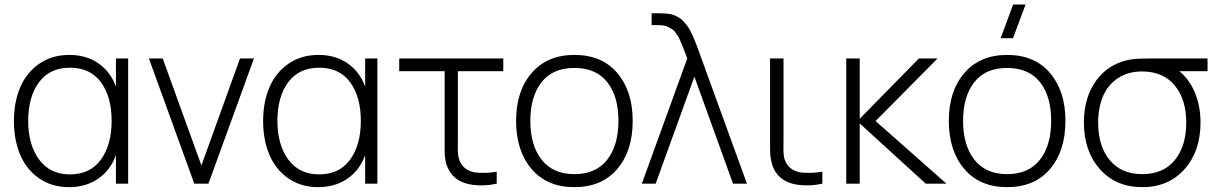

<svg xmlns="http://www.w3.org/2000/svg" viewBox="-20 -792 5248 828"><path d="M277.8 15.1Q203.6 15.1 148.9 -22.7Q94.2 -60.5 67.1 -124.5Q40 -188.5 40 -270Q40 -351.6 67.1 -415.3Q94.2 -479 149.2 -517.1Q204.1 -555.2 279.3 -555.2Q351.6 -555.2 404.1 -519Q456.5 -482.9 480 -418.5V-540H532.7V0H480V-122.6Q456.1 -57.6 403.1 -21.2Q350.1 15.1 277.8 15.1ZM101.6 -270.5Q101.6 -168.5 148.4 -104.2Q195.3 -40 281.7 -40Q369.1 -40 415.3 -103.8Q461.4 -167.5 461.4 -271Q461.4 -374.5 415.3 -437.3Q369.1 -500 282.2 -500Q194.3 -500 147.9 -437Q101.6 -374 101.6 -270.5Z M817.9 0 622.1 -540H681.6L848.6 -78.6L1015.1 -540H1075.2L878.9 0Z M1352.5 15.1Q1278.3 15.1 1223.6 -22.7Q1168.9 -60.5 1141.8 -124.5Q1114.7 -188.5 1114.7 -270Q1114.7 -351.6 1141.8 -415.3Q1168.9 -479 1223.9 -517.1Q1278.8 -555.2 1354 -555.2Q1426.3 -555.2 1478.8 -519Q1531.2 -482.9 1554.7 -418.5V-540H1607.4V0H1554.7V-122.6Q1530.8 -57.6 1477.8 -21.2Q1424.8 15.1 1352.5 15.1ZM1176.3 -270.5Q1176.3 -168.5 1223.1 -104.2Q1270 -40 1356.4 -40Q1443.8 -40 1490 -103.8Q1536.1 -167.5 1536.1 -271Q1536.1 -374.5 1490 -437.3Q1443.8 -500 1356.9 -500Q1269 -500 1222.7 -437Q1176.3 -374 1176.3 -270.5Z M2016.6 4.9Q1942.4 -5.4 1913.6 -63Q1909.7 -70.8 1906.7 -78.4Q1903.8 -85.9 1902.1 -95.7Q1900.4 -105.5 1899.4 -110.8Q1898.4 -116.2 1897.9 -129.4Q1897.5 -142.6 1897.5 -146.5Q1897.5 -150.4 1897.5 -167.2Q1897.5 -184.1 1897.5 -187.5V-484.9H1701.7V-540H2150.4V-484.9H1954.6V-188.5Q1954.6 -181.2 1954.3 -167.2Q1954.1 -153.3 1954.3 -147.9Q1954.6 -142.6 1955.1 -132.6Q1955.6 -122.6 1956.8 -116.9Q1958 -111.3 1960.2 -104.2Q1962.4 -97.2 1965.8 -90.8Q1985.4 -54.2 2032.7 -47.9Q2082 -43.9 2122.1 -51.8V0Q2068.8 12.2 2016.6 4.9Z M2457 -555.2Q2575.7 -555.2 2642.1 -477.1Q2708.5 -398.9 2708.5 -271Q2708.5 -141.1 2641.8 -63Q2575.2 15.1 2457 15.1Q2338.9 15.1 2272.2 -63.5Q2205.6 -142.1 2205.6 -271Q2205.6 -399.9 2272.9 -477.5Q2340.3 -555.2 2457 -555.2ZM2267.1 -271Q2267.1 -164.6 2316.2 -102.8Q2365.2 -41 2457 -41Q2549.8 -41 2598.4 -103Q2647 -165 2647 -271Q2647 -377.4 2598.4 -438.2Q2549.8 -499 2457 -499Q2363.3 -499 2315.2 -437.3Q2267.1 -375.5 2267.1 -271Z M2943.8 -540Q2940.9 -548.3 2935.1 -563Q2927.7 -582.5 2924.1 -591.6Q2920.4 -600.6 2914.1 -615.2Q2907.7 -629.9 2903.3 -636.7Q2898.9 -643.6 2891.8 -653.1Q2884.8 -662.6 2877.7 -666.7Q2870.6 -670.9 2861.1 -675.8Q2851.6 -680.7 2840.3 -682.1Q2829.1 -683.6 2815.4 -683.6H2790V-734.9H2821.3Q2852.5 -734.9 2874 -730.5Q2884.8 -728 2894.8 -723.1Q2904.8 -718.3 2912.8 -713.1Q2920.9 -708 2929 -698.5Q2937 -689 2942.6 -682.4Q2948.2 -675.8 2955.3 -662.1Q2962.4 -648.4 2966.1 -640.9Q2969.7 -633.3 2976.3 -616.7Q2982.9 -600.1 2985.8 -592.5Q2988.8 -585 2995.6 -565.9Q3002.4 -546.9 3004.9 -540L3201.2 0H3141.1L2974.6 -461.4L2807.6 0H2748Z M3420.9 4.9Q3346.2 -5.4 3317.4 -63Q3309.6 -79.1 3305.7 -99.1Q3301.8 -119.1 3301.3 -133.3Q3300.8 -147.5 3300.8 -176.8Q3300.8 -184.1 3300.8 -187.5V-540H3358.9V-188.5Q3358.9 -180.7 3358.6 -163.8Q3358.4 -147 3358.6 -140.9Q3358.9 -134.8 3359.9 -124Q3360.8 -113.3 3363.3 -106Q3365.7 -98.6 3369.6 -90.8Q3389.2 -54.2 3436.5 -47.9Q3485.4 -43.9 3526.4 -51.8V0Q3473.1 12.2 3420.9 4.9Z M3629.4 0V-540H3687.5V-279.8L3942.9 -540H4023.4L3755.9 -270L4061.5 0H3972.2L3687.5 -259.8V0Z M4323.2 -555.2Q4441.9 -555.2 4508.3 -477.1Q4574.7 -398.9 4574.7 -271Q4574.7 -141.1 4508.1 -63Q4441.4 15.1 4323.2 15.1Q4205.1 15.1 4138.4 -63.5Q4071.8 -142.1 4071.8 -271Q4071.8 -399.9 4139.2 -477.5Q4206.5 -555.2 4323.2 -555.2ZM4133.3 -271Q4133.3 -164.6 4182.4 -102.8Q4231.4 -41 4323.2 -41Q4416 -41 4464.6 -103Q4513.2 -165 4513.2 -271Q4513.2 -377.4 4464.6 -438.2Q4416 -499 4323.2 -499Q4229.5 -499 4181.4 -437.3Q4133.3 -375.5 4133.3 -271ZM4295.4 -627.4 4349.1 -772.5H4402.8L4348.6 -627.4Z M4654.3 -263.2Q4654.3 -374 4709.5 -447.5Q4764.6 -521 4859.9 -536.1Q4886.2 -540 4952.1 -540H5187.5V-484.9H5065.9Q5108.9 -450.2 5133.1 -392.3Q5157.2 -334.5 5157.2 -263.2Q5157.2 -140.1 5088.4 -62.5Q5019.5 15.1 4905.8 15.1Q4792 15.1 4723.1 -62.7Q4654.3 -140.6 4654.3 -263.2ZM4715.8 -263.2Q4715.8 -161.6 4765.9 -101.3Q4815.9 -41 4905.8 -41Q4997.1 -41 5046.4 -101.6Q5095.7 -162.1 5095.7 -263.2Q5095.7 -363.3 5046.1 -423.3Q4996.6 -483.4 4905.8 -483.9Q4844.2 -483.9 4800.8 -454.8Q4757.3 -425.8 4736.6 -376.5Q4715.8 -327.1 4715.8 -263.2Z"/></svg>

Font: Manrope Light
Style: Regular
Weight: 300
Designer: Mikhail Sharanda
Foundry: Mikhail Sharanda
Version: Version 4.505;FEAKit 1.0